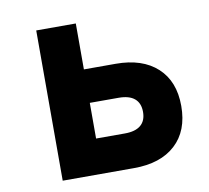

<svg xmlns="http://www.w3.org/2000/svg" viewBox="-71 -694 842 774"><g transform="rotate(-10 350.0 -307.5)"><path d="M125 0V-615H287V-427H417Q526 -427 587 -371Q648 -315 648 -214Q648 -112 587 -56Q526 0 417 0ZM287 -144H405Q448 -144 470 -162.5Q492 -181 492 -217Q492 -253 470 -271.5Q448 -290 405 -290H287Z"/></g></svg>

Font: Martian Mono
Style: Bold
Weight: 700
Designer: Roman Shamin
Foundry: Evil Martians
Version: Version 1.000